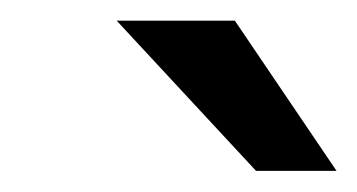

<svg xmlns="http://www.w3.org/2000/svg" viewBox="-20 -743 346 186"><path d="M228 -577.5 93 -723H207.5L306 -577.5Z"/></svg>

Font: Public Sans Thin Medium
Style: Italic
Weight: 500
Italic angle: -8°
Version: Version 2.001